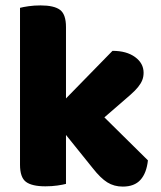

<svg xmlns="http://www.w3.org/2000/svg" viewBox="-20 -681 595 710"><path d="M224 -1Q213 2 192.5 5Q172 8 148 8Q98 8 76 -8.5Q54 -25 54 -72V-652Q65 -655 85.5 -658Q106 -661 130 -661Q180 -661 202 -644.5Q224 -628 224 -581V-317L396 -493Q448 -493 479.5 -470Q511 -447 511 -412Q511 -397 506 -384.5Q501 -372 490.5 -359Q480 -346 463.5 -331.5Q447 -317 425 -298L366 -247L527 -88Q522 -41 499.5 -16Q477 9 434 9Q402 9 377 -6.5Q352 -22 323 -59L224 -182V-1Z"/></svg>

Font: Baloo Paaji 2 ExtraBold
Style: Regular
Weight: 800
Designer: Shuchita Grover, Noopur Datye and Ek Type
Foundry: Ek Type
Version: Version 1.640;hotconv 1.0.111;makeotfexe 2.5.65597; ttfautoh